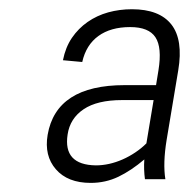

<svg xmlns="http://www.w3.org/2000/svg" viewBox="-20 -742 430 424"><path d="M85.2 -444.2Q104 -554 255.3 -554H324.6L329.9 -586.6Q338.1 -637.1 323.3 -659.6Q308.6 -682.2 267.4 -682.2Q224.4 -682.2 197.3 -662.5Q170.1 -642.8 161.6 -605.1L119 -609Q124.6 -637.4 138.8 -658.4Q153.1 -679.3 173.5 -693.5Q193.9 -707.7 218.9 -714.7Q244 -721.6 271.3 -721.6Q332 -721.6 358.5 -687.9Q384.9 -654.1 373.6 -586.6L348 -433.2Q339.5 -381.4 345.2 -346.2H300.1Q298.7 -356.5 298.3 -367.5Q297.9 -378.6 298.7 -389.9Q269.9 -365.4 241.5 -351.7Q213.1 -338.1 180.4 -338.1Q129.3 -338.1 103.3 -368.3Q77.4 -398.1 85.2 -444.2ZM191.8 -376.8Q206 -376.8 221.1 -380.1Q236.2 -383.5 250.7 -389.9Q265.3 -396.3 278.8 -405.4Q292.3 -414.4 303.3 -425.4L319.2 -521H249.6Q194.6 -521 164.6 -500.7Q134.6 -480.5 129.3 -445Q119 -377.8 191.8 -376.8Z"/></svg>

Font: Inter P Extra Light
Style: Italic
Weight: 200
Italic angle: 9.39999°
Designer: Rasmus Andersson
Foundry: rsms
Version: Version 3.018;git-588b23468